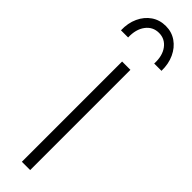

<svg xmlns="http://www.w3.org/2000/svg" viewBox="-345 -962 948 948"><g transform="rotate(45 128.5 -488.5)"><path d="M100 0V-700H158V0ZM-13 -805Q-14.5 -854.5 3.5 -893.5Q21.5 -932.5 54 -954.8Q86.5 -977 129 -977Q170.5 -977 202.8 -954.5Q235 -932 253 -893Q271 -854 270 -805H219Q222 -860.5 196.5 -894.8Q171 -929 129 -929Q86.5 -929 60.8 -894.8Q35 -860.5 37 -805Z"/></g></svg>

Font: Geologica Roman Thin
Style: Regular
Weight: 250
Designer: Sindre Bremnes, Frode Helland
Foundry: Monokrom Skriftforlag AS
Version: Version 1.010;gftools[0.9.28]